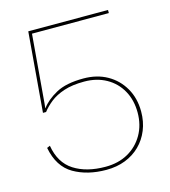

<svg xmlns="http://www.w3.org/2000/svg" viewBox="-102 -742 739 835"><g transform="rotate(-15 267.5 -325.0)"><path d="M275 10Q190 10 128.5 -25.5Q67 -61 50 -149L64 -155Q77 -76 133 -40Q189 -4 275 -4Q333 -4 376.5 -28.5Q420 -53 445 -96.5Q470 -140 470 -196Q470 -252 446 -295Q422 -338 379 -362Q336 -386 280 -386Q226 -386 188.5 -373.5Q151 -361 126.5 -341.5Q102 -322 86 -301H72L102 -660H461V-646H115L89 -337L87 -318H88Q111 -350 156.5 -375Q202 -400 280 -400Q341 -400 387 -374Q433 -348 459.5 -302Q486 -256 486 -196Q486 -151 470.5 -113Q455 -75 427 -47.5Q399 -20 360.5 -5Q322 10 275 10Z"/></g></svg>

Font: Work Sans Thin
Style: Regular
Weight: 250
Designer: Wei Huang
Foundry: Wei Huang
Version: Version 2.012